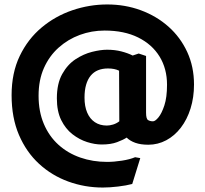

<svg xmlns="http://www.w3.org/2000/svg" viewBox="-20 -640 919 861"><path d="M441 201Q360 201 286 174Q212 147 155 94.5Q98 42 65 -35Q32 -112 32 -213Q32 -313 68.5 -389Q105 -465 166.5 -516.5Q228 -568 304.5 -594Q381 -620 461 -620Q541 -620 611.5 -594Q682 -568 735.5 -520.5Q789 -473 819.5 -407Q850 -341 850 -261Q850 -203 834.5 -153.5Q819 -104 791 -67.5Q763 -31 725.5 -11Q688 9 645 9Q611 9 587 0.5Q563 -8 548 -23Q533 -13 505 -2.5Q477 8 436 8Q405 8 370.5 -3Q336 -14 305 -38Q274 -62 254.5 -101.5Q235 -141 235 -199Q235 -265 259 -308Q283 -351 319 -374.5Q355 -398 393 -407.5Q431 -417 460 -417Q495 -417 524 -409.5Q553 -402 575 -391L602 -400L635 -389V-135Q635 -107 644 -101.5Q653 -96 666 -96Q676 -96 690.5 -113.5Q705 -131 717 -167Q729 -203 729 -260Q729 -332 695.5 -386.5Q662 -441 599.5 -472Q537 -503 449 -503Q391 -503 338 -483.5Q285 -464 243 -426.5Q201 -389 177 -335Q153 -281 153 -211Q153 -140 176.5 -84.5Q200 -29 242 9Q284 47 340 66.5Q396 86 460 86Q491 86 526.5 80.5Q562 75 586 65L609 69L573 185Q547 192 509.5 196.5Q472 201 441 201ZM459 -77Q472 -77 487 -81.5Q502 -86 515 -96L514 -323Q504 -328 491.5 -330.5Q479 -333 464 -333Q439 -333 419.5 -325Q400 -317 386.5 -300.5Q373 -284 366 -259.5Q359 -235 359 -202Q359 -163 371 -135Q383 -107 405.5 -92Q428 -77 459 -77Z"/></svg>

Font: Kreon Light
Style: Bold
Weight: 700
Version: Version 2.002